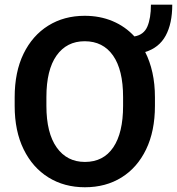

<svg xmlns="http://www.w3.org/2000/svg" viewBox="-20 -788 754 818"><path d="M640.1 -373.5V-336.9Q640.1 -229.5 602.5 -151.6Q564.9 -73.7 497.8 -32Q430.7 9.8 341.8 9.8Q253.9 9.8 186.5 -32Q119.1 -73.7 80.8 -151.6Q42.5 -229.5 42.5 -336.9V-373.5Q42.5 -481.4 80.3 -559.1Q118.2 -636.7 185.5 -678.7Q252.9 -720.7 340.8 -720.7Q405.8 -720.7 459.7 -698Q513.7 -675.3 552.7 -632.8Q592.8 -639.6 607.9 -675Q623 -710.4 623 -768.1H713.9Q713.9 -687.5 685.8 -636Q657.7 -584.5 598.6 -566.4Q618.7 -526.9 629.4 -478.5Q640.1 -430.2 640.1 -373.5ZM504.4 -336.9V-374.5Q504.4 -490.2 461.7 -551.3Q418.9 -612.3 340.8 -612.3Q264.2 -612.3 220.9 -551.3Q177.7 -490.2 177.7 -374.5V-336.9Q177.7 -221.7 221.4 -159.9Q265.1 -98.1 341.8 -98.1Q420.4 -98.1 462.4 -159.9Q504.4 -221.7 504.4 -336.9Z"/></svg>

Font: Vazirmatn RD UI SemiBold
Style: Regular
Weight: 600
Designer: Saber Rastikerdar
Foundry: Saber Rastikerdar
Version: Version 33.003